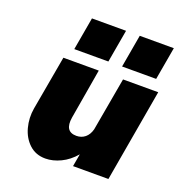

<svg xmlns="http://www.w3.org/2000/svg" viewBox="-134 -850 910 974"><g transform="rotate(20 320.5 -362.5)"><path d="M455 -737H639L608 -560H424ZM197 -737H381L350 -560H166ZM274 -230Q261 -150 326 -150Q353 -150 372.5 -166Q392 -182 400 -212L451 -500H641L554 0H363L375 -68Q341 -28 299 -8Q257 12 217 12Q165 12 130 -20.5Q95 -53 81.5 -103.5Q68 -154 77 -207L129 -500H320Z"/></g></svg>

Font: Overused Grotesk Black
Style: Italic
Weight: 900
Italic angle: -10°
Version: Version 0.003